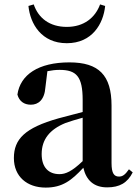

<svg xmlns="http://www.w3.org/2000/svg" viewBox="-20 -835 625 871"><path d="M109 -808C117 -727 168 -639 283 -639C398 -639 449 -727 457 -808L434 -815C412 -755 361 -713 283 -713C205 -713 154 -753 133 -815ZM466 15C522 15 558 -5 582 -53L565 -67C547 -41 535 -34 520 -34C498 -34 486 -48 486 -95V-356C486 -494 428 -552 295 -552C154 -552 72 -496 59 -406C67 -376 89 -360 120 -360C154 -360 182 -382 186 -439L195 -512C215 -516 232 -518 250 -518C327 -518 355 -488 355 -381V-327L245 -298C93 -255 43 -204 43 -118C43 -34 103 16 187 16C263 16 304 -16 358 -74C371 -18 405 15 466 15ZM355 -104C306 -57 277 -45 250 -45C201 -45 169 -75 169 -136C169 -203 206 -248 277 -277C297 -284 325 -293 355 -301Z"/></svg>

Font: Noto Serif CJK HK
Style: Bold
Weight: 700
Designer: Ryoko NISHIZUKA 西塚涼子 (kana & ideographs); Frank Grießhammer (Latin, Greek & Cyrillic); Wenlong ZHANG 张文龙 (bopomofo); San
Foundry: Adobe
Version: Version 2.001;hotconv 1.1.0;makeotfexe 2.6.0